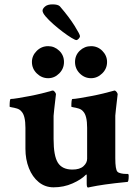

<svg xmlns="http://www.w3.org/2000/svg" viewBox="-20 -841 625 866"><path d="M377 4.9Q371.1 4.9 371.1 -12.7V-48.8Q371.1 -56.6 367.2 -52.7Q346.7 -31.2 307.1 -13.7Q267.6 3.9 221.7 3.9Q183.6 3.9 154.8 -19.5Q126 -43 110.4 -82.5Q94.7 -122.1 94.7 -169.9V-264.6Q94.7 -319.3 77.1 -337.9Q69.3 -347.7 56.2 -351.6Q43 -355.5 33.2 -356.9Q23.4 -358.4 23.4 -360.4Q23.4 -394.5 28.3 -394.5Q37.1 -394.5 61 -398.4Q85 -402.3 113.3 -407.7Q141.6 -413.1 167.5 -419.4Q193.4 -425.8 207 -429.7Q210 -430.7 212.4 -431.6Q214.8 -432.6 217.8 -432.6Q222.7 -432.6 227.5 -426.3Q232.4 -419.9 232.4 -416Q227.5 -373 224.6 -348.6Q221.7 -324.2 221.7 -318.4V-213.9Q221.7 -137.7 241.2 -106.9Q260.7 -76.2 306.6 -76.2Q339.8 -76.2 356.4 -91.3Q373 -106.4 373 -125V-264.6Q373 -319.3 355.5 -337.9Q347.7 -347.7 334.5 -351.6Q321.3 -355.5 311.5 -356.9Q301.8 -358.4 301.8 -360.4Q301.8 -394.5 306.6 -394.5Q315.4 -394.5 339.4 -398.4Q363.3 -402.3 391.6 -407.7Q419.9 -413.1 445.8 -419.4Q471.7 -425.8 485.4 -429.7L496.1 -432.6Q501 -432.6 505.9 -426.3Q510.7 -419.9 510.7 -416Q505.9 -373 502.9 -348.6Q500 -324.2 500 -319.3V-127.9Q500 -76.2 509.8 -66.4Q514.6 -61.5 525.4 -59.1Q536.1 -56.6 546.9 -56.6H556.6Q560.5 -55.7 560.5 -48.8Q560.5 -20.5 554.7 -20.5Q494.1 -14.6 453.6 -8.8Q413.1 -2.9 390.6 2ZM390.6 -488.3Q361.3 -488.3 339.8 -509.8Q318.4 -531.2 318.4 -561.5Q318.4 -591.8 339.8 -612.3Q361.3 -632.8 390.6 -632.8Q420.9 -632.8 441.9 -611.3Q462.9 -589.8 462.9 -561.5Q462.9 -531.2 440.9 -509.8Q418.9 -488.3 390.6 -488.3ZM197.3 -488.3Q168 -488.3 146 -509.8Q124 -531.2 124 -561.5Q124 -589.8 145.5 -611.3Q167 -632.8 197.3 -632.8Q225.6 -632.8 247.1 -612.3Q268.6 -591.8 268.6 -561.5Q268.6 -531.2 247.1 -509.8Q225.6 -488.3 197.3 -488.3ZM324.2 -660.2Q319.3 -660.2 302.2 -670.4Q285.2 -680.7 263.2 -697.3Q241.2 -713.9 220.2 -732.4Q199.2 -751 185.5 -767.1Q171.9 -783.2 171.9 -793Q171.9 -801.8 183.1 -811.5Q194.3 -821.3 216.8 -821.3Q241.2 -821.3 250 -812.5Q292 -763.7 316.4 -724.6Q340.8 -685.5 340.8 -677.7Q340.8 -672.9 335 -666.5Q329.1 -660.2 324.2 -660.2Z"/></svg>

Font: Crimson Text
Style: Bold
Weight: 700
Designer: Sebastian Kosch
Foundry: Sebastian Kosch
Version: Version 1.100